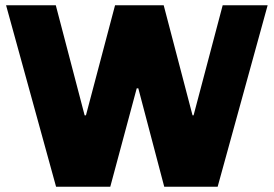

<svg xmlns="http://www.w3.org/2000/svg" viewBox="-20 -706 1036 726"><path d="M191 -686 300 -270H305L415 -686H599L708 -270H712L822 -686H992L803 0H601L503 -372H497L397 0H192L3 -686Z"/></svg>

Font: Chivo ExtraBold
Style: Regular
Weight: 800
Designer: Hector Gatti
Foundry: Omnibus-Type
Version: Version 1.007